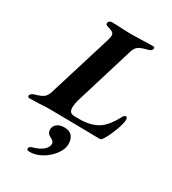

<svg xmlns="http://www.w3.org/2000/svg" viewBox="-260 -773 1061 1182"><g transform="rotate(30 270.5 -182.5)"><path d="M-38 -7Q-38 -13 -30.5 -20Q-23 -27 -10 -31Q30 -42 47.5 -54Q65 -66 75 -96L216 -553Q221 -573 221 -582Q221 -596 210.5 -603.5Q200 -611 172 -619Q153 -623 158 -640Q159 -646 166.5 -650.5Q174 -655 181 -655Q217 -655 256 -652Q302 -650 322 -650Q342 -650 394 -652Q450 -654 472 -654Q490 -654 485 -640Q483 -631 476.5 -627Q470 -623 458 -619Q413 -608 395.5 -595.5Q378 -583 369 -553L245 -147Q232 -105 232 -79Q232 -57 242 -47.5Q252 -38 273 -38H309Q389 -38 443 -74Q489 -108 525 -178Q533 -196 546 -196Q551 -196 554 -190.5Q557 -185 557 -178Q557 -151 535.5 -95Q514 -39 496 -13Q491 -4 486 0.5Q481 5 473 5L353 3Q128 0 119 0Q87 0 49 3Q-1 5 -22 5Q-38 5 -38 -7ZM120 277Q120 264 143 257Q185 246 210.5 225Q236 204 236 179Q236 160 208 148Q181 135 181 108Q181 83 200.5 67.5Q220 52 253 52Q288 52 306.5 72.5Q325 93 325 130Q325 165 297.5 202.5Q270 240 227.5 265Q185 290 142 290Q130 290 125 287Q120 284 120 277Z"/></g></svg>

Font: EB Garamond
Style: Bold Italic
Weight: 700
Italic angle: -17.2°
Designer: Georg Duffner and Octavio Pardo
Foundry: Georg Duffner
Version: Version 1.000